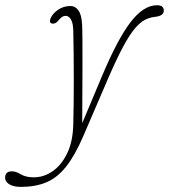

<svg xmlns="http://www.w3.org/2000/svg" viewBox="-129 -482 662 752"><path d="M270.5 -184Q332 -330 382.8 -395.8Q433.5 -461.5 486 -461.5Q512.5 -461.5 512.5 -440.5Q512.5 -419.5 478 -416Q457.5 -414 438.5 -404.2Q419.5 -394.5 398.5 -369.5Q377.5 -344.5 352.2 -297.2Q327 -250 293.5 -172.5L197.5 50.5Q164.5 127 130 170.5Q95.5 214 52.8 232Q10 250 -47.5 250Q-76 250 -92.5 239.8Q-109 229.5 -109 214.5Q-109 189 -82.5 189Q-66.5 189 -47.2 200.8Q-28 212.5 4 212.5Q42 212.5 76.5 189Q111 165.5 133.8 119.2Q156.5 73 158 4.5Q159 -29 159.5 -74.5Q160 -120 160 -170.8Q160 -221.5 159.5 -270.8Q159 -320 158 -360.5Q157.5 -391 149 -405.5Q140.5 -420 128 -420Q114 -420 101 -403Q94 -394 87 -391.2Q80 -388.5 75.5 -389.5Q62 -392.5 69 -410Q77 -429 98.5 -443.8Q120 -458.5 147.5 -458.5Q166 -458.5 178.2 -441.2Q190.5 -424 192.5 -387Q193.5 -369 193.8 -326.2Q194 -283.5 194 -227.2Q194 -171 193.5 -111.2Q193 -51.5 193 0.5Z"/></svg>

Font: Fraunces 9pt SuperSoft Thin
Style: Italic
Weight: 100
Italic angle: -16°
Version: Version 1.000;[0bf87f6ff]